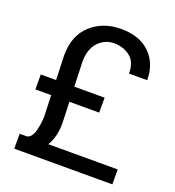

<svg xmlns="http://www.w3.org/2000/svg" viewBox="-131 -824 845 928"><g transform="rotate(20 291.0 -360.5)"><path d="M550.8 0H46.4V-76.7H550.8ZM372.6 -304.2H44.4V-380.9H372.6ZM212.4 -507.3 223.1 -196.3Q223.6 -150.4 210 -110.6Q196.3 -70.8 168.9 -50.8L84 -76.7Q109.4 -83 119.4 -123.3Q129.4 -163.6 129.4 -195.8L118.7 -507.3Q118.7 -608.4 180.4 -664.6Q242.2 -720.7 335.4 -720.7Q431.2 -720.7 484.1 -668.2Q537.1 -615.7 537.1 -530.8H443.4Q443.4 -591.8 408.2 -617.9Q373 -644 327.6 -644Q279.3 -644 245.8 -608.6Q212.4 -573.2 212.4 -507.3Z"/></g></svg>

Font: RobotoDEMO
Style: Regular
Weight: 400
Designer: Christian Robertson
Foundry: Google
Version: Version 2.136